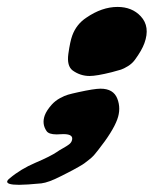

<svg xmlns="http://www.w3.org/2000/svg" viewBox="-67 -379 435 543"><path d="M217.4 -128.2Q253.9 -128.2 264.8 -100Q275.8 -71.8 264.6 -41.2Q252.2 -7.2 210.2 45.9Q204.6 53.3 198.7 60Q192.8 66.6 184.6 72.8Q176.5 79 171.7 82.8Q166.8 86.5 155.7 92.7Q144.6 98.9 140.8 101Q137.1 103.1 122.6 110.5Q108 118 104.4 119.7Q70.5 137.1 49.8 139.6Q6.9 143.7 -12.9 143.7Q-50.4 143.7 -46.4 132.9Q-45.2 129.6 -39.8 125.5Q-8.4 98.9 33.6 81.1Q75.6 63.3 95.2 50Q99.4 46.7 110.6 40.5Q121.7 34.3 127.8 29.7Q133.9 25.2 136 19.3Q143 0.3 112.4 0.3Q108.4 0.3 102.3 0.7Q96.3 1.1 93.3 1.1Q70.6 1.1 64.4 -8.8Q50.9 -28.7 59.6 -52.8Q64.8 -66.9 79.7 -83.5Q89.5 -94.2 102.5 -101.3Q115.4 -108.3 125.3 -111.2Q135.3 -114.1 154.5 -118.3Q199.6 -128.2 217.4 -128.2ZM138.5 -179.7Q121.6 -192.4 126.3 -226.6Q131.2 -261.7 137.3 -278.3Q149 -310.5 177.3 -329.1Q221.5 -359.4 265.4 -359.4Q306.4 -359.4 331 -333Q358.4 -303.7 341.4 -256.8Q333.9 -236.3 314.6 -210Q306.7 -199.2 294.8 -191.9Q282.9 -184.6 275.1 -182.1Q267.4 -179.7 249 -174.8Q206.1 -164.1 186.5 -164.1Q160.2 -164.1 138.5 -179.7Z"/></svg>

Font: Essays1743
Style: Italic
Weight: 500
Italic angle: -10°
Designer: Based on the typeface in a 1743 English translation of the essays of Montaigne.  PostScript/TrueType font designed by Jo
Version: Version 002.100